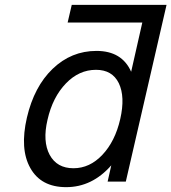

<svg xmlns="http://www.w3.org/2000/svg" viewBox="-20 -749 707 792"><path d="M499 0H424L439 -67Q360 23 253 23Q149 23 105 -56Q61 -134 91 -264Q121 -392 197 -465Q274 -539 378 -539Q483 -539 521 -453L567 -656H259L276 -729H667ZM376 -461Q306 -461 252 -405Q197 -348 176 -255Q155 -166 185 -110Q215 -55 283 -55Q350 -55 402 -110Q455 -166 476 -258Q497 -350 470 -406Q443 -461 376 -461Z"/></svg>

Font: Miedinger
Style: Italic
Weight: 400
Italic angle: -13°
Version: Version 001.000